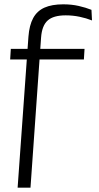

<svg xmlns="http://www.w3.org/2000/svg" viewBox="-20 -696 460 888"><path d="M27 -421 30 -470H371L368 -421ZM405.5 -601.5Q379 -612 348 -618.5Q317 -625 284 -625Q227 -625 200.5 -601.2Q174 -577.5 170 -522.5L121 172H61.5L111.5 -526Q115.5 -579.5 133.5 -612.5Q151.5 -645.5 185.8 -660.8Q220 -676 272.5 -676Q311 -676 344 -668.5Q377 -661 403 -650.5Z"/></svg>

Font: Anek Latin Light
Style: Regular
Weight: 300
Designer: Yesha Goshar
Foundry: Ek Type
Version: Version 1.003